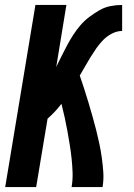

<svg xmlns="http://www.w3.org/2000/svg" viewBox="-20 -755 540 775"><path d="M1 0 123 -735H248L207 -485Q218 -507 228.5 -528.5Q239 -550 250.5 -571.5Q262 -593 275.5 -614Q289 -635 305 -653.5Q321 -672 341 -687Q361 -702 382 -714Q403 -726 426.5 -730.5Q450 -735 473 -735V-630Q453 -630 433 -620Q413 -610 397.5 -594.5Q382 -579 369.5 -561Q357 -543 345.5 -524.5Q334 -506 323.5 -487Q313 -468 302 -450Q311 -423 320 -396Q329 -369 337 -341.5Q345 -314 353 -286.5Q361 -259 368 -231Q375 -203 381 -175Q387 -147 391 -118Q395 -89 397 -59.5Q399 -30 394 0H269Q274 -29 273 -58Q272 -87 269 -115Q266 -143 261.5 -171Q257 -199 252 -226.5Q247 -254 241 -281.5Q235 -309 228 -336Q216 -320 201.5 -304.5Q187 -289 172 -276L126 0Z"/></svg>

Font: Iosevka Curly XBdObl
Style: Regular
Weight: 800
Italic angle: -9°
Monospace: yes
Designer: Belleve Invis
Foundry: Belleve Invis
Version: Version 11.1.0; ttfautohint (v1.8.3)